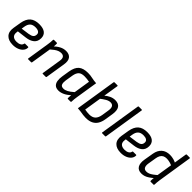

<svg xmlns="http://www.w3.org/2000/svg" viewBox="220 -1801 2931 2931"><g transform="rotate(45 1685.0 -335.5)"><path d="M235 12Q139 12 92 -38.5Q45 -89 60 -181L81 -309Q98 -407 151 -453.5Q204 -500 300 -500Q385 -500 428 -466Q471 -432 471 -369Q471 -296 424 -257.5Q377 -219 297 -209L144 -190L141 -168Q134 -116 160.5 -89.5Q187 -63 242 -63Q284 -63 312.5 -79.5Q341 -96 345 -124Q347 -135 356 -135H421Q430 -135 430 -125Q430 -86 404.5 -55Q379 -24 335 -6Q291 12 235 12ZM156 -261 286 -279Q339 -287 361.5 -306.5Q384 -326 384 -364Q384 -393 360 -409Q336 -425 292 -425Q234 -425 203.5 -396.5Q173 -368 164 -312Z M872 0Q862 0 864 -10L914 -327Q922 -377 904.5 -401Q887 -425 847 -425Q821 -425 795 -415.5Q769 -406 738 -383.5Q707 -361 664 -323L677 -400Q726 -448 775 -474Q824 -500 879 -500Q948 -500 980 -457Q1012 -414 998 -331L947 -10Q945 0 936 0ZM557 0Q547 0 549 -10L605 -366Q610 -392 613 -425.5Q616 -459 616 -477Q616 -488 628 -488H686Q691 -488 693.5 -486Q696 -484 697 -478Q698 -470 697 -453Q696 -436 695 -417.5Q694 -399 692 -386L689 -368L632 -10Q631 -6 628.5 -3Q626 0 621 0Z M1221 12Q1169 12 1142 -13Q1115 -38 1107.5 -82Q1100 -126 1109 -182L1129 -308Q1146 -412 1198 -456Q1250 -500 1350 -500Q1402 -500 1446.5 -489.5Q1491 -479 1549 -475L1493 -122Q1489 -95 1485.5 -66.5Q1482 -38 1482 -10Q1482 0 1470 0H1415Q1405 0 1405 -10Q1405 -26 1406 -43Q1407 -60 1408 -77Q1362 -33 1313.5 -10.5Q1265 12 1221 12ZM1253 -63Q1287 -63 1324.5 -82.5Q1362 -102 1414 -148L1456 -414Q1432 -419 1402 -422Q1372 -425 1350 -425Q1283 -425 1252.5 -395Q1222 -365 1211 -301L1191 -179Q1183 -127 1195 -95Q1207 -63 1253 -63Z M1810 12Q1779 12 1751 8Q1723 4 1692.5 -1Q1662 -6 1622 -8L1727 -673Q1729 -683 1739 -683H1801Q1812 -683 1810 -671L1715 -73Q1737 -69 1763.5 -66Q1790 -63 1810 -63Q1878 -63 1912.5 -97Q1947 -131 1958 -199L1975 -309Q1985 -369 1968 -397Q1951 -425 1911 -425Q1877 -425 1837.5 -403Q1798 -381 1739 -334L1756 -417Q1805 -460 1849 -480Q1893 -500 1939 -500Q2011 -500 2042 -455Q2073 -410 2059 -318L2039 -191Q2029 -124 2001.5 -79Q1974 -34 1927 -11Q1880 12 1810 12Z M2154 0Q2150 0 2147.5 -3Q2145 -6 2146 -10L2251 -673Q2253 -683 2262 -683H2326Q2331 -683 2333 -680.5Q2335 -678 2334 -673L2229 -10Q2227 0 2218 0Z M2566 12Q2470 12 2423 -38.5Q2376 -89 2391 -181L2412 -309Q2429 -407 2482 -453.5Q2535 -500 2631 -500Q2716 -500 2759 -466Q2802 -432 2802 -369Q2802 -296 2755 -257.5Q2708 -219 2628 -209L2475 -190L2472 -168Q2465 -116 2491.5 -89.5Q2518 -63 2573 -63Q2615 -63 2643.5 -79.5Q2672 -96 2676 -124Q2678 -135 2687 -135H2752Q2761 -135 2761 -125Q2761 -86 2735.5 -55Q2710 -24 2666 -6Q2622 12 2566 12ZM2487 -261 2617 -279Q2670 -287 2692.5 -306.5Q2715 -326 2715 -364Q2715 -393 2691 -409Q2667 -425 2623 -425Q2565 -425 2534.5 -396.5Q2504 -368 2495 -312Z M3010 12Q2940 12 2910.5 -36.5Q2881 -85 2896 -174L2922 -327Q2936 -409 2987 -454.5Q3038 -500 3121 -500Q3162 -500 3203 -488.5Q3244 -477 3263 -463L3257 -390Q3228 -407 3191 -416Q3154 -425 3125 -425Q3088 -425 3063 -411.5Q3038 -398 3023 -371.5Q3008 -345 3002 -307L2980 -173Q2972 -121 2987.5 -92Q3003 -63 3043 -63Q3070 -63 3094.5 -72.5Q3119 -82 3150 -104.5Q3181 -127 3225 -166L3211 -88Q3173 -54 3140 -31.5Q3107 -9 3076 1.5Q3045 12 3010 12ZM3201 0Q3196 0 3193.5 -2.5Q3191 -5 3191 -11Q3190 -26 3192 -49Q3194 -72 3196 -87L3201 -132L3287 -673Q3288 -678 3291 -680.5Q3294 -683 3298 -683H3361Q3372 -683 3370 -673L3282 -113Q3278 -86 3275.5 -56Q3273 -26 3273 -12Q3273 0 3263 0Z"/></g></svg>

Font: Sofia Sans Hairline
Style: Italic
Weight: 1
Italic angle: -9°
Designer: Botio Nikoltchev, Ani Petrova
Foundry: lettersoup
Version: Version 4.102